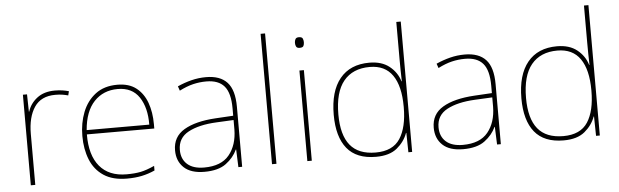

<svg xmlns="http://www.w3.org/2000/svg" viewBox="-49 -933 3594 1115"><g transform="rotate(-5 1748.5 -375.0)"><path d="M278 -536Q302 -536 321.5 -533Q341 -530 359 -525L353 -501Q334 -506 317.5 -508.5Q301 -511 278 -511Q195 -511 156 -453Q117 -395 117 -297V0H91V-528H115L117 -427H119Q133 -473 173.5 -504.5Q214 -536 278 -536Z M642 -538Q710 -538 752 -505Q794 -472 814 -416.5Q834 -361 834 -291V-266H441Q440 -145 494 -80Q548 -15 651 -15Q699 -15 733.5 -22Q768 -29 814 -50V-23Q776 -6 737.5 2Q699 10 651 10Q568 10 515.5 -25Q463 -60 438.5 -121Q414 -182 414 -259Q414 -334 439 -397.5Q464 -461 514.5 -499.5Q565 -538 642 -538ZM642 -513Q558 -513 504.5 -456.5Q451 -400 442 -291H807Q808 -390 767 -451.5Q726 -513 642 -513Z M1159 -537Q1241 -537 1282 -492.5Q1323 -448 1323 -350V0H1301L1297 -103H1295Q1274 -57 1229 -23.5Q1184 10 1103 10Q1024 10 983.5 -28Q943 -66 943 -129Q943 -208 1009.5 -247.5Q1076 -287 1194 -294L1297 -300V-343Q1297 -433 1263 -472.5Q1229 -512 1159 -512Q1119 -512 1081.5 -503Q1044 -494 1001 -472L992 -498Q1032 -516 1073.5 -526.5Q1115 -537 1159 -537ZM1196 -270Q1094 -265 1032.5 -232Q971 -199 971 -129Q971 -76 1005 -45.5Q1039 -15 1103 -15Q1203 -15 1249.5 -72Q1296 -129 1297 -220V-275Z M1523 0H1497V-760H1523Z M1716 -721Q1734 -721 1738.5 -711.5Q1743 -702 1743 -690Q1743 -677 1738.5 -668Q1734 -659 1716 -659Q1701 -659 1696 -668Q1691 -677 1691 -690Q1691 -702 1696 -711.5Q1701 -721 1716 -721ZM1729 -528V0H1703V-528Z M2103 10Q1989 10 1934 -58Q1879 -126 1879 -254Q1879 -391 1939 -464.5Q1999 -538 2111 -538Q2183 -538 2227.5 -502.5Q2272 -467 2288 -414H2290Q2289 -448 2288.5 -480Q2288 -512 2288 -543V-760H2314V0H2292L2290 -113H2288Q2270 -63 2226 -26.5Q2182 10 2103 10ZM2103 -15Q2203 -15 2245.5 -80.5Q2288 -146 2288 -263V-266Q2288 -386 2244 -449.5Q2200 -513 2111 -513Q2012 -513 1959 -448.5Q1906 -384 1906 -254Q1906 -134 1954.5 -74.5Q2003 -15 2103 -15Z M2667 -537Q2749 -537 2790 -492.5Q2831 -448 2831 -350V0H2809L2805 -103H2803Q2782 -57 2737 -23.5Q2692 10 2611 10Q2532 10 2491.5 -28Q2451 -66 2451 -129Q2451 -208 2517.5 -247.5Q2584 -287 2702 -294L2805 -300V-343Q2805 -433 2771 -472.5Q2737 -512 2667 -512Q2627 -512 2589.5 -503Q2552 -494 2509 -472L2500 -498Q2540 -516 2581.5 -526.5Q2623 -537 2667 -537ZM2704 -270Q2602 -265 2540.5 -232Q2479 -199 2479 -129Q2479 -76 2513 -45.5Q2547 -15 2611 -15Q2711 -15 2757.5 -72Q2804 -129 2805 -220V-275Z M3197 10Q3083 10 3028 -58Q2973 -126 2973 -254Q2973 -391 3033 -464.5Q3093 -538 3205 -538Q3277 -538 3321.5 -502.5Q3366 -467 3382 -414H3384Q3383 -448 3382.5 -480Q3382 -512 3382 -543V-760H3408V0H3386L3384 -113H3382Q3364 -63 3320 -26.5Q3276 10 3197 10ZM3197 -15Q3297 -15 3339.5 -80.5Q3382 -146 3382 -263V-266Q3382 -386 3338 -449.5Q3294 -513 3205 -513Q3106 -513 3053 -448.5Q3000 -384 3000 -254Q3000 -134 3048.5 -74.5Q3097 -15 3197 -15Z"/></g></svg>

Font: Noto Sans Myanmar UI Thin
Style: Regular
Weight: 100
Designer: Monotype Design Team
Foundry: Monotype Imaging Inc.
Version: Version 2.103; ttfautohint (v1.8.4.7-5d5b)